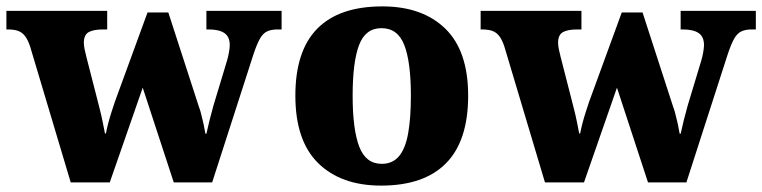

<svg xmlns="http://www.w3.org/2000/svg" viewBox="-25 -570 2382 600"><path d="M69 -425Q62 -446 53 -457.5Q44 -469 31.5 -473.5Q19 -478 -1 -478H-5V-536H310V-478H297Q267 -478 252 -469.5Q237 -461 237 -436Q237 -428 239.5 -415.5Q242 -403 245 -392L274 -279Q280 -255 286 -232Q292 -209 296 -188.5Q300 -168 303 -153H306Q309 -169 313.5 -186Q318 -203 323.5 -220Q329 -237 334 -252L436 -531H501L597 -235Q601 -225 603.5 -214Q606 -203 609 -191.5Q612 -180 613.5 -170Q615 -160 617 -152H620Q625 -175 630 -195Q635 -215 642 -240L684 -379Q688 -392 690.5 -406.5Q693 -421 693 -429Q693 -455 676.5 -466.5Q660 -478 627 -478H620V-536H855V-478H842Q823 -478 810 -472Q797 -466 787.5 -449.5Q778 -433 767 -400L638 0H518L421 -296L318 0H196Z M1166 10Q1041 10 969.5 -60Q898 -130 898 -271Q898 -411 966.5 -480.5Q1035 -550 1170 -550Q1295 -550 1366.5 -480.5Q1438 -411 1438 -271Q1438 -130 1369 -60Q1300 10 1166 10ZM1168 -58Q1202 -58 1222 -82Q1242 -106 1250.5 -153.5Q1259 -201 1259 -271Q1259 -376 1238.5 -429Q1218 -482 1167 -482Q1117 -482 1097 -429Q1077 -376 1077 -271Q1077 -166 1097.5 -112Q1118 -58 1168 -58Z M1551 -425Q1544 -446 1535 -457.5Q1526 -469 1513.5 -473.5Q1501 -478 1481 -478H1477V-536H1792V-478H1779Q1749 -478 1734 -469.5Q1719 -461 1719 -436Q1719 -428 1721.5 -415.5Q1724 -403 1727 -392L1756 -279Q1762 -255 1768 -232Q1774 -209 1778 -188.5Q1782 -168 1785 -153H1788Q1791 -169 1795.5 -186Q1800 -203 1805.5 -220Q1811 -237 1816 -252L1918 -531H1983L2079 -235Q2083 -225 2085.5 -214Q2088 -203 2091 -191.5Q2094 -180 2095.5 -170Q2097 -160 2099 -152H2102Q2107 -175 2112 -195Q2117 -215 2124 -240L2166 -379Q2170 -392 2172.5 -406.5Q2175 -421 2175 -429Q2175 -455 2158.5 -466.5Q2142 -478 2109 -478H2102V-536H2337V-478H2324Q2305 -478 2292 -472Q2279 -466 2269.5 -449.5Q2260 -433 2249 -400L2120 0H2000L1903 -296L1800 0H1678Z"/></svg>

Font: Noto Rashi Hebrew ExtraBold
Style: Regular
Weight: 800
Version: Version 1.006